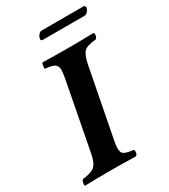

<svg xmlns="http://www.w3.org/2000/svg" viewBox="-194 -880 855 973"><g transform="rotate(-30 233.5 -393.5)"><path d="M329.1 -522.9 248 -104Q242.2 -63 254.9 -49.6Q267.6 -36.1 313 -32.2Q318.8 -27.8 317.1 -15.1Q315.4 -2.4 307.1 2Q231 0 161.1 0H145Q83 0 8.8 2Q5.4 -3.4 8.3 -15.4Q11.2 -27.3 16.1 -32.2Q68.8 -38.1 88.1 -55.2Q107.4 -72.3 117.2 -122.1L193.8 -522Q199.2 -555.2 199.2 -565.9Q199.2 -589.8 184.1 -599.9Q168.9 -609.9 128.9 -612.8Q127.4 -621.1 129.4 -632.3Q131.3 -643.6 134.8 -647Q205.1 -645 276.9 -645H303.2Q364.7 -645 433.1 -647Q439 -642.6 436.5 -629.9Q434.1 -617.2 425.8 -612.8Q374 -608.4 356.7 -591.3Q339.4 -574.2 329.1 -522.9ZM438 -745.1H192.9Q183.1 -745.1 183.1 -755.9Q183.1 -757.8 184.1 -759.8Q185.5 -769.5 193.8 -779.3Q202.1 -789.1 210.9 -789.1H455.1Q466.8 -789.1 466.8 -777.8V-774.9Q465.3 -765.1 456.1 -755.1Q446.8 -745.1 438 -745.1Z"/></g></svg>

Font: Common Serif
Style: Bold Italic
Weight: 700
Italic angle: -12°
Designer: Philipp H. Poll, Khaled Hosny
Foundry: Stefan Peev, Context Ltd.
Version: Version 1.026